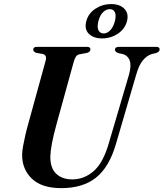

<svg xmlns="http://www.w3.org/2000/svg" viewBox="-20 -936 824 967"><path d="M527.5 -213 630 -561Q642.5 -607 632.8 -632.2Q623 -657.5 596 -664.5L576.5 -668Q558.5 -675 559 -685.5Q559 -700 580 -700H767Q784 -700 784 -687Q784 -675 765.5 -668.5L745 -664Q719.5 -656 699.5 -632Q679.5 -608 665.5 -558.5L564 -211Q530 -94 463.5 -41.2Q397 11.5 288.5 11.5Q190 11.5 140.5 -36.2Q91 -84 91.5 -156.5Q91.5 -174.5 96.5 -201.8Q101.5 -229 108.5 -259Q115.5 -289 123 -315L209.5 -629Q218 -658 196 -664L161.5 -670Q147 -676.5 147.5 -686.5Q147.5 -700 166 -700H418Q435.5 -700 435.5 -687.5Q435 -674 417.5 -669.5L380.5 -662.5Q369 -660 362.8 -651.5Q356.5 -643 351 -623.5L266 -315.5Q249 -254 241.5 -213.8Q234 -173.5 233.5 -147Q233 -89.5 263 -61Q293 -32.5 344 -32.5Q404 -32.5 451.8 -74.2Q499.5 -116 527.5 -213ZM494 -742.5Q451 -742.5 427.5 -765.8Q404 -789 414.5 -829Q425 -869 460.8 -892.2Q496.5 -915.5 539.5 -915.5Q583.5 -915.5 606.5 -891.8Q629.5 -868 619.5 -829Q609 -790 573.5 -766.2Q538 -742.5 494 -742.5ZM533 -890Q515 -890 499 -874.5Q483 -859 475.5 -829Q468 -799.5 476 -783.5Q484 -767.5 502 -767.5Q520 -767.5 535.5 -783.8Q551 -800 558.5 -829Q566 -859 558.5 -874.5Q551 -890 533 -890Z"/></svg>

Font: Fraunces 72pt SemiBold
Style: Italic
Weight: 600
Italic angle: -16°
Version: Version 1.000;[b76b70a41]